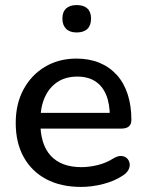

<svg xmlns="http://www.w3.org/2000/svg" viewBox="-20 -728 577 757"><path d="M300 9Q220 9 162.5 -21.5Q105 -52 73.5 -108.5Q42 -165 42 -243Q42 -319 73 -376Q104 -433 158 -465Q212 -497 281 -497Q332 -497 372 -480.5Q412 -464 440.5 -432.5Q469 -401 483.5 -356Q498 -311 498 -255Q498 -238 488 -229.5Q478 -221 458 -221H122V-283H430L413 -269Q413 -319 398.5 -354Q384 -389 355.5 -407.5Q327 -426 285 -426Q238 -426 205.5 -404Q173 -382 156 -343Q139 -304 139 -252V-246Q139 -158 180.5 -113.5Q222 -69 301 -69Q331 -69 364.5 -77Q398 -85 428 -104Q445 -114 458.5 -113Q472 -112 480.5 -104Q489 -96 491 -84Q493 -72 487 -59.5Q481 -47 466 -37Q432 -14 387 -2.5Q342 9 300 9ZM282 -600Q255 -600 240.5 -614.5Q226 -629 226 -655Q226 -681 240.5 -694.5Q255 -708 282 -708Q310 -708 324.5 -694.5Q339 -681 339 -655Q339 -628 324.5 -614Q310 -600 282 -600Z"/></svg>

Font: Nunito ExtraLight SemiBold
Style: Regular
Weight: 600
Version: Version 3.602